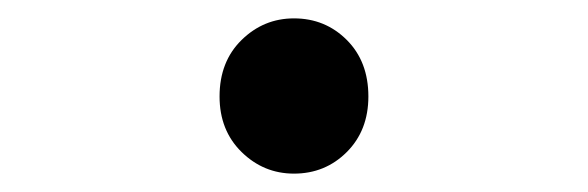

<svg xmlns="http://www.w3.org/2000/svg" viewBox="-20 -529 640 209"><path d="M300 -340Q267 -340 243 -363.5Q219 -387 219 -424Q219 -462 243 -485.5Q267 -509 300 -509Q334 -509 357.5 -485.5Q381 -462 381 -424Q381 -387 357.5 -363.5Q334 -340 300 -340Z"/></svg>

Font: Source Code Pro
Style: Regular
Weight: 400
Monospace: yes
Designer: Paul D. Hunt, Teo Tuominen
Foundry: Adobe Systems Incorporated
Version: Version 1.018;hotconv 1.0.116;makeotfexe 2.5.65601